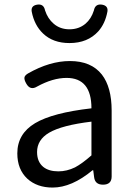

<svg xmlns="http://www.w3.org/2000/svg" viewBox="-20 -832 604 865"><path d="M217 13Q147 13 103 -27Q58 -69 58 -141Q58 -229 138 -277Q217 -324 392 -344Q392 -481 280 -481Q218 -481 147 -442Q116 -423 98 -456Q89 -472 90 -482Q91 -492 106 -501Q204 -557 295 -557Q391 -557 439 -496Q483 -439 483 -334V-167V-37Q483 0 444 0Q408 0 404 -34L400 -65H397Q303 13 217 13ZM243 -60Q281 -60 318 -78Q350 -95 392 -132V-208V-284Q259 -268 201 -234Q147 -202 147 -147Q147 -103 175 -80Q200 -60 243 -60ZM293 -638Q219 -638 174 -681Q135 -718 123 -779Q118 -806 147 -811Q177 -816 183 -785Q195 -748 222 -725Q251 -700 293 -700Q335 -700 365 -725Q391 -747 403 -785Q409 -816 440 -811Q468 -806 464 -780Q454 -726 423 -691Q375 -638 293 -638Z"/></svg>

Font: GenSenRounded TW R
Style: Regular
Weight: 400
Version: Version 1.501;PS 1;hotconv 16.6.51;makeotf.lib2.5.65220